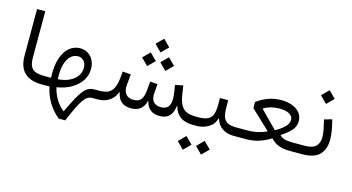

<svg xmlns="http://www.w3.org/2000/svg" viewBox="-95 -1079 3179 1732"><g transform="rotate(15 1494.0 -213.0)"><path d="M79 -645.7V-209.1Q79 -104.2 134.1 -52.1Q189.1 0 295.5 0H295.9V-79.5H295.5Q216.6 -79.5 186.3 -110.1Q155.9 -140.6 155.9 -210.5V-645.7Z M548.2 -405.2Q492.5 -405.2 448.3 -369.1Q404 -332.9 380.1 -260.6Q356.2 -188.3 361.2 -79.5H295.9Q288.5 -79.5 285 -70Q281.5 -60.4 281.5 -39.9Q281.5 -19.3 285 -9.7Q288.5 0 295.9 0H368.2Q381 69.2 419.3 136.5Q457.6 203.8 523.3 258.2H583.9Q617.7 178.8 642.4 128.3Q667 77.9 687.1 49.8Q707.2 21.8 726.4 10.9Q745.6 0 768.3 0H790V-79.5H768.3Q738.4 -79.5 714.6 -68.7Q690.9 -57.8 667.4 -29.7Q643.9 -1.6 616 49.8Q588 101.2 549.9 182.5H547.4Q500.4 144.1 470.9 93Q441.3 41.8 430.8 -10.1Q508.8 -22.2 566.8 -56.2Q624.9 -90.2 657.2 -139.9Q689.5 -189.7 689.5 -249Q689.5 -295.2 671.1 -330.5Q652.8 -365.7 620.9 -385.4Q589.1 -405.2 548.2 -405.2ZM423.7 -83Q418.7 -165.7 434.4 -220.6Q450 -275.5 480.1 -302.8Q510.2 -330.2 548.5 -330.2Q581.1 -330.2 602.6 -305.8Q624.1 -281.5 624.1 -241.6Q624.1 -198.1 598.9 -163.7Q573.7 -129.2 528.6 -108Q483.5 -86.7 423.7 -83Z M1192.3 -620.1 1256.3 -556 1320.6 -620.1 1256.3 -684.3ZM1277.4 -469.8 1341.4 -405.6 1405.7 -469.8 1341.4 -533.9ZM1107.2 -469.8 1171.2 -405.6 1235.5 -469.8 1171.2 -533.9ZM1523.8 -126.9H1528.7Q1541.6 -66.9 1587 -33.5Q1632.4 0 1712.1 0H1712.9V-79.5H1712.1Q1659.2 -79.5 1625.5 -94.6Q1591.8 -109.7 1572.6 -145Q1553.4 -180.3 1544.1 -240L1531.7 -321.7L1457.5 -306.5Q1462.4 -282.4 1466 -258.5Q1469.7 -234.6 1471.7 -214.4Q1473.7 -194.1 1473.7 -180Q1473.7 -130.5 1452.4 -105Q1431 -79.5 1386 -79.5Q1340.1 -79.5 1316.1 -106.7Q1292.1 -133.8 1297 -189.9L1303.6 -272.6L1234.5 -278.3L1226.4 -191.1Q1220.7 -132.9 1198.8 -106.2Q1176.9 -79.5 1131.7 -79.5Q1080.9 -79.5 1056.9 -110.7Q1032.9 -141.9 1039.1 -198.6L1048.5 -295.3L971.5 -301.4L964.3 -228.3Q955.3 -149.6 921.2 -114.6Q887.1 -79.5 815 -79.5H790Q782.6 -79.5 779.1 -70.6Q775.6 -61.7 775.6 -40.4Q775.6 -19.1 779.2 -9.5Q782.8 0 790 0H815Q881.1 0 927 -31.3Q972.8 -62.5 989 -113.1H993.9Q1003.3 -58.9 1036.2 -29.5Q1069.1 0 1128.1 0Q1234.1 0 1259.7 -101.7H1264.6Q1275 -54.7 1306.9 -27.3Q1338.8 0 1395.7 0Q1453.8 0 1485 -31.8Q1516.1 -63.6 1523.8 -126.9Z M1957.6 -232.2V-297.8H1880.7V-232.2Q1880.7 -183 1869.9 -148.9Q1859.1 -114.8 1828.3 -97.2Q1797.5 -79.5 1737.6 -79.5H1712.9Q1704.4 -79.5 1701.5 -69.8Q1698.5 -60 1698.5 -39.9Q1698.5 -19.7 1701.5 -9.8Q1704.4 0 1712.9 0H1737.6Q1801.2 0 1851.4 -30Q1901.6 -59.9 1915.9 -115.9H1920.8Q1935.6 -60.1 1980.1 -30.1Q2024.6 0 2086.6 0H2124.1V-79.5H2088.2Q2033.6 -79.5 2005.4 -96.9Q1977.3 -114.3 1967.5 -148.3Q1957.6 -182.3 1957.6 -232.2ZM1613.4 175.5 1677.4 239.7 1741.7 175.5 1677.4 111.4ZM1783.6 175.5 1847.6 239.7 1911.9 175.5 1847.6 111.4Z M2429 -345.2Q2457.8 -345.2 2485.8 -338.1Q2513.8 -330.9 2532.5 -314.9Q2551.2 -298.9 2551.2 -272.4Q2551.2 -237.9 2519.1 -206.1Q2487.1 -174.3 2433.9 -145.1L2277.5 -303.9V-306.3Q2312 -326.7 2348.6 -336Q2385.2 -345.2 2429 -345.2ZM2424.4 -422.9Q2357.3 -422.9 2301.5 -402.5Q2245.7 -382.2 2195.4 -345.5V-287.6L2371.4 -121.8V-116.9Q2335.7 -100.6 2292.5 -90.1Q2249.3 -79.5 2195.9 -79.5H2124Q2115.9 -79.5 2112.8 -69.8Q2109.6 -60 2109.6 -39.9Q2109.6 -19.7 2112.8 -9.8Q2115.9 0 2124 0H2201Q2270.2 0 2325.8 -18.6Q2381.5 -37.1 2430.8 -68.7Q2460.3 -39.3 2488.4 -24.7Q2516.6 -10 2546.9 -5Q2577.3 0 2613.4 0H2703.1V-79.5H2623.7Q2588.7 -79.5 2557.1 -84Q2525.5 -88.5 2496.4 -113.4V-118.3Q2551.1 -151.7 2586.2 -190.6Q2621.3 -229.6 2621.3 -277.5Q2621.3 -326.5 2593.6 -358.7Q2566 -390.9 2521.1 -406.9Q2476.3 -422.9 2424.4 -422.9Z M2908.9 -374.1 2837.3 -354.5Q2849 -306.6 2856.7 -266.3Q2864.4 -226 2864.4 -196.8Q2864.4 -139 2833.1 -109.3Q2801.8 -79.5 2728.1 -79.5H2703.1Q2688.7 -79.5 2688.7 -39.9Q2688.7 0 2703.1 0H2728.1Q2837.9 0 2888.1 -49.9Q2938.2 -99.8 2938.2 -192.9Q2938.2 -229.9 2930.2 -276Q2922.1 -322.1 2908.9 -374.1ZM2754.4 -557.8 2818.4 -493.6 2882.7 -557.8 2818.4 -621.9Z"/></g></svg>

Font: Estedad VF
Style: Regular
Weight: 100
Designer: Amin Abedi
Version: Version 7.3